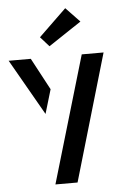

<svg xmlns="http://www.w3.org/2000/svg" viewBox="-86 -683 621 933"><g transform="rotate(-5 225.0 -216.5)"><path d="M-28 -410.5 128 -137.5 163 -255 80 -410.5ZM133.5 -511 176 -463.5 336 -570 268 -641ZM146 208H254L435 -410.5H328.5Z"/></g></svg>

Font: Font.Observer
Style: Regular
Weight: 500
Italic angle: 9°
Version: Version 1.001;FEAKit 1.0